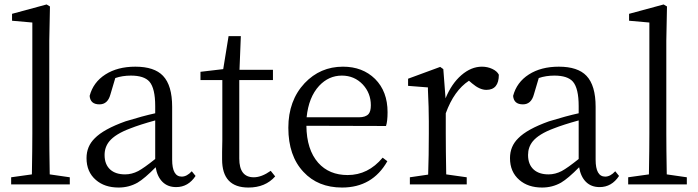

<svg xmlns="http://www.w3.org/2000/svg" viewBox="-20 -827 3131 861"><path d="M30 0V-32L123 -45Q125 -163 125 -228V-726L34 -734V-765L189 -807L204 -798L201 -644V-228Q201 -163 203 -45L293 -32V0Z M512 14Q449 14 410 -20Q368 -56 368 -118Q368 -171 405 -207Q445 -248 543 -283Q621 -307 676 -319V-351Q676 -431 650 -461Q626 -488 567 -488Q529 -488 497 -477L475 -403Q463 -359 426 -359Q385 -359 382 -397Q398 -458 452.5 -493Q507 -528 587 -528Q672 -528 711 -487Q752 -444 752 -348V-111Q752 -35 795 -35Q818 -35 840 -59L857 -38Q824 12 770 12Q732 12 708.5 -11.5Q685 -35 678 -77Q629 -27 597 -8Q558 14 512 14ZM541 -45Q571 -45 600 -60Q626 -74 676 -114V-287Q607 -268 564 -251Q497 -226 470 -193Q449 -167 449 -132Q449 -89 475 -66Q499 -45 541 -45Z M1094 14Q976 14 976 -112Q976 -123 976 -146Q977 -177 977 -199V-468H879V-505L981 -517L1005 -665H1060L1054 -514H1204V-468H1053V-116Q1053 -32 1118 -32Q1153 -32 1194 -61L1214 -36Q1170 14 1094 14Z M1514 14Q1406 14 1341 -56Q1273 -128 1273 -254Q1273 -376 1346 -454Q1416 -528 1518 -528Q1606 -528 1662 -473Q1718 -417 1718 -324Q1718 -283 1711 -262L1354 -263Q1355 -156 1407 -97Q1456 -42 1539 -42Q1631 -42 1696 -120L1717 -104Q1650 14 1514 14ZM1355 -301H1589Q1620 -301 1633 -316Q1643 -328 1643 -355Q1643 -409 1607 -448Q1569 -488 1513 -488Q1454 -488 1411 -442Q1364 -391 1355 -301Z M1818 0V-32L1900 -44Q1903 -128 1903 -228V-283Q1903 -342 1899 -424Q1899 -431 1899 -435L1810 -442V-474L1954 -527L1968 -517L1978 -386Q2005 -452 2049 -490Q2093 -528 2141 -528Q2166 -528 2187.5 -518Q2209 -508 2217 -492Q2217 -424 2161 -424Q2131 -424 2097 -453L2083 -465Q2016 -421 1979 -319V-228Q1979 -157 1981 -45L2073 -32V0Z M2411 14Q2348 14 2309 -20Q2267 -56 2267 -118Q2267 -171 2304 -207Q2344 -248 2442 -283Q2520 -307 2575 -319V-351Q2575 -431 2549 -461Q2525 -488 2466 -488Q2428 -488 2396 -477L2374 -403Q2362 -359 2325 -359Q2284 -359 2281 -397Q2297 -458 2351.5 -493Q2406 -528 2486 -528Q2571 -528 2610 -487Q2651 -444 2651 -348V-111Q2651 -35 2694 -35Q2717 -35 2739 -59L2756 -38Q2723 12 2669 12Q2631 12 2607.5 -11.5Q2584 -35 2577 -77Q2528 -27 2496 -8Q2457 14 2411 14ZM2440 -45Q2470 -45 2499 -60Q2525 -74 2575 -114V-287Q2506 -268 2463 -251Q2396 -226 2369 -193Q2348 -167 2348 -132Q2348 -89 2374 -66Q2398 -45 2440 -45Z M2797 0V-32L2890 -45Q2892 -163 2892 -228V-726L2801 -734V-765L2956 -807L2971 -798L2968 -644V-228Q2968 -163 2970 -45L3060 -32V0Z"/></svg>

Font: GenRyuMin TW R
Style: Regular
Weight: 400
Version: Version 1.501;PS 1;hotconv 16.6.51;makeotf.lib2.5.65220